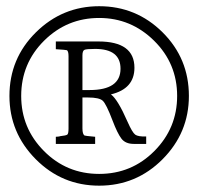

<svg xmlns="http://www.w3.org/2000/svg" viewBox="-20 -586 626 606"><path d="M156.2 -430.7V-455.1H291Q404.3 -455.1 404.3 -372.1Q404.3 -305.7 330.1 -288.1Q351.6 -272.5 382.8 -201.2Q397.5 -168 406.7 -161.1Q416 -154.3 441.4 -155.3V-131.8H402.3Q376 -131.8 363.3 -148.4Q350.6 -165 335 -206.1Q315.4 -257.8 304.2 -268.1Q293 -278.3 257.8 -278.3H240.2V-180.7Q240.2 -162.1 247.1 -158.2Q248 -157.2 280.3 -154.3V-131.8H156.2V-154.3Q158.2 -154.3 163.1 -154.8Q168 -155.3 169.9 -156.2Q188.5 -158.2 192.4 -161.1Q196.3 -164.1 196.3 -180.7V-408.2Q196.3 -425.8 190.4 -427.7Q187.5 -428.7 156.2 -430.7ZM240.2 -411.1V-301.8H262.7Q360.4 -301.8 360.4 -369.1Q360.4 -431.6 280.3 -431.6Q252.9 -431.6 246.6 -428.7Q240.2 -425.8 240.2 -411.1ZM293 -566.4Q410.2 -566.4 493.2 -483.9Q576.2 -401.4 576.2 -283.2Q576.2 -167 493.2 -83.5Q410.2 0 293 0Q175.8 0 92.8 -83.5Q9.8 -167 9.8 -283.2Q9.8 -401.4 93.3 -483.9Q176.8 -566.4 293 -566.4ZM293 -529.3Q191.4 -529.3 119.1 -457.5Q46.9 -385.7 46.9 -283.2Q46.9 -181.6 118.7 -109.4Q190.4 -37.1 293 -37.1Q395.5 -37.1 467.3 -109.4Q539.1 -181.6 539.1 -283.2Q539.1 -385.7 466.3 -457.5Q393.6 -529.3 293 -529.3Z"/></svg>

Font: Thabit
Style: Regular
Weight: 500
Designer: Regenerated by Nadim Shaikli
Foundry: MAK Alagha
Version: 0.01